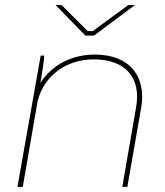

<svg xmlns="http://www.w3.org/2000/svg" viewBox="-20 -740 655 760"><path d="M49 0H70L129 -340C154 -440 242 -505 351 -505C477 -505 539 -432 519 -317L464 0H484L539 -315C559 -432 499 -524 355 -524C263 -524 185 -482 140 -412C147 -458 154 -493 155 -520H141ZM318 -599H352L514 -720H488L347 -617H327L224 -720H200Z"/></svg>

Font: Fixel Display Thin
Style: Italic
Weight: 100
Italic angle: -10°
Designer: AlfaBravo + MacPaw
Foundry: Kyrylo Tkachov, Marchela Mozhyna, Serhii Makarenko, Maria Weinstein, Zakhar Kryvoshyya
Version: Version 1.210;Glyphs 3.2 (3217)